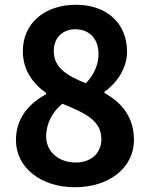

<svg xmlns="http://www.w3.org/2000/svg" viewBox="-20 -773 629 807"><path d="M294 14C444 14 543 -72 543 -184C543 -285 487 -345 419 -382V-387C468 -422 514 -483 514 -556C514 -674 430 -753 299 -753C170 -753 76 -677 76 -558C76 -479 117 -423 174 -382V-377C105 -340 47 -279 47 -184C47 -68 153 14 294 14ZM341 -423C263 -454 206 -488 206 -558C206 -617 246 -650 296 -650C358 -650 394 -607 394 -547C394 -503 377 -461 341 -423ZM298 -90C229 -90 174 -133 174 -200C174 -255 202 -305 242 -337C338 -298 406 -266 406 -189C406 -126 360 -90 298 -90Z"/></svg>

Font: Kinto Sans
Style: Bold
Weight: 700
Designer: Authors: Ryoko NISHIZUKA  (kana & ideographs); Paul D. Hunt (Latin, Greek & Cyrillic); Wenlong ZHANG  (bopomofo); Sandol
Foundry: Adobe Systems Incorporated, ookami Inc.
Version: Version 0.001